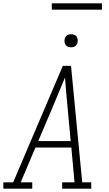

<svg xmlns="http://www.w3.org/2000/svg" viewBox="-35 -1129 655 1149"><path d="M-15 0V-38H44L132 -245L341 -735H390L457 -38H511V0H337V-38H411L392 -246H177L89 -38H158V0ZM194 -285H388L369 -490Q365 -534 361 -577.5Q357 -621 354 -665Q336 -621 317.5 -577.5Q299 -534 281 -490ZM391 -846Q381 -846 372.5 -849Q364 -852 358.5 -859Q353 -866 351.5 -875.5Q350 -885 352 -895Q353 -901 356.5 -907Q360 -913 365.5 -917Q371 -921 377.5 -922.5Q384 -924 391 -924Q400 -924 408.5 -921Q417 -918 422.5 -911Q428 -904 429.5 -894.5Q431 -885 429 -875Q428 -869 424.5 -863Q421 -857 415.5 -853Q410 -849 403.5 -847.5Q397 -846 391 -846ZM575 -1071H275V-1109H575Z"/></svg>

Font: Iosevka Etoile XLtObl
Style: Regular
Weight: 200
Italic angle: -9°
Designer: Belleve Invis
Foundry: Belleve Invis
Version: Version 15.5.2; ttfautohint (v1.8.4)